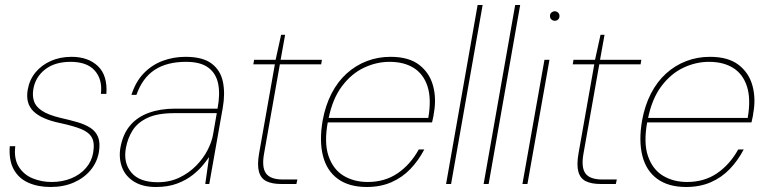

<svg xmlns="http://www.w3.org/2000/svg" viewBox="-20 -735 3057 767"><path d="M182 12Q132 12 93.5 -5Q55 -22 35 -58Q15 -94 19 -151H41Q35 -101 55 -69Q75 -37 110.5 -22.5Q146 -8 186 -8Q229 -8 264.5 -22.5Q300 -37 323 -63.5Q346 -90 352 -124Q359 -164 347 -185.5Q335 -207 304 -219.5Q273 -232 222 -243Q183 -251 156 -263Q129 -275 113 -291Q97 -307 91.5 -328.5Q86 -350 91 -378Q98 -417 122 -446Q146 -475 183 -491.5Q220 -508 266 -508Q332 -508 371 -471Q410 -434 405 -360H383Q390 -417 359 -452.5Q328 -488 262 -488Q199 -488 160 -457.5Q121 -427 113 -378Q109 -353 115.5 -331.5Q122 -310 147 -293Q172 -276 222 -264Q258 -256 289 -247Q320 -238 341.5 -224Q363 -210 372 -187Q381 -164 375 -127Q368 -87 342 -55.5Q316 -24 275 -6Q234 12 182 12Z M603 12Q549 12 514.5 -10Q480 -32 467 -68Q454 -104 461 -145Q471 -200 500 -234Q529 -268 575 -284.5Q621 -301 679 -301H849Q860 -359 851.5 -400.5Q843 -442 812 -465Q781 -488 723 -488Q647 -488 598 -456Q549 -424 525 -356H505Q522 -409 554.5 -442.5Q587 -476 630 -492Q673 -508 721 -508Q790 -508 825.5 -481Q861 -454 870.5 -408Q880 -362 870 -305L816 0H800L815 -106H814Q806 -94 790 -74.5Q774 -55 748.5 -35Q723 -15 687 -1.5Q651 12 603 12ZM610 -7Q658 -7 696.5 -25.5Q735 -44 763.5 -73Q792 -102 809 -135Q826 -168 831 -197L846 -283H676Q610 -283 570 -264.5Q530 -246 510 -214.5Q490 -183 483 -144Q472 -85 504.5 -46Q537 -7 610 -7Z M1103 0Q1067 0 1044.5 -11Q1022 -22 1014.5 -49Q1007 -76 1015 -122L1078 -478H992L995 -496H1081L1103 -596H1119L1101 -496H1266L1263 -478H1098L1035 -122Q1025 -67 1042.5 -42.5Q1060 -18 1110 -18H1168L1164 0Z M1445 12Q1374 12 1329.5 -20.5Q1285 -53 1270 -113Q1255 -173 1269 -254Q1280 -314 1304.5 -361.5Q1329 -409 1365 -441.5Q1401 -474 1445.5 -491Q1490 -508 1540 -508Q1613 -508 1654.5 -476Q1696 -444 1710 -392.5Q1724 -341 1713 -282Q1712 -272 1710 -264.5Q1708 -257 1706 -246H1279L1282 -264H1691Q1704 -340 1688 -389.5Q1672 -439 1633 -463.5Q1594 -488 1536 -488Q1484 -488 1434 -464.5Q1384 -441 1346 -390.5Q1308 -340 1292 -259L1290 -250Q1274 -165 1292.5 -111.5Q1311 -58 1352.5 -33Q1394 -8 1449 -8Q1517 -8 1568 -42.5Q1619 -77 1653 -138H1675Q1652 -94 1619.5 -60Q1587 -26 1543.5 -7Q1500 12 1445 12Z M1762 0 1888 -715H1908L1782 0Z M1912 0 2038 -715H2058L1932 0Z M2067 0 2155 -496H2175L2087 0ZM2196 -652Q2189 -652 2183 -657Q2177 -662 2177 -671Q2177 -680 2183 -685Q2189 -690 2196 -690Q2203 -690 2209 -685Q2215 -680 2215 -671Q2215 -662 2209.5 -657Q2204 -652 2196 -652Z M2379 0Q2343 0 2320.5 -11Q2298 -22 2290.5 -49Q2283 -76 2291 -122L2354 -478H2268L2271 -496H2357L2379 -596H2395L2377 -496H2542L2539 -478H2374L2311 -122Q2301 -67 2318.5 -42.5Q2336 -18 2386 -18H2444L2440 0Z M2721 12Q2650 12 2605.5 -20.5Q2561 -53 2546 -113Q2531 -173 2545 -254Q2556 -314 2580.5 -361.5Q2605 -409 2641 -441.5Q2677 -474 2721.5 -491Q2766 -508 2816 -508Q2889 -508 2930.5 -476Q2972 -444 2986 -392.5Q3000 -341 2989 -282Q2988 -272 2986 -264.5Q2984 -257 2982 -246H2555L2558 -264H2967Q2980 -340 2964 -389.5Q2948 -439 2909 -463.5Q2870 -488 2812 -488Q2760 -488 2710 -464.5Q2660 -441 2622 -390.5Q2584 -340 2568 -259L2566 -250Q2550 -165 2568.5 -111.5Q2587 -58 2628.5 -33Q2670 -8 2725 -8Q2793 -8 2844 -42.5Q2895 -77 2929 -138H2951Q2928 -94 2895.5 -60Q2863 -26 2819.5 -7Q2776 12 2721 12Z"/></svg>

Font: DM Sans 28pt Thin
Style: Italic
Weight: 250
Italic angle: -10°
Version: Version 4.004;gftools[0.9.30]